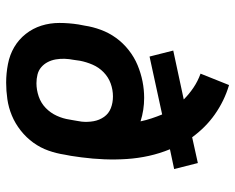

<svg xmlns="http://www.w3.org/2000/svg" viewBox="-92 -684 783 640"><g transform="rotate(90 300.0 -363.5)"><path d="M255 8Q224 8 193 2Q162 -4 136.5 -19Q111 -34 92.5 -57.5Q74 -81 65 -109.5Q56 -138 56 -169.5Q56 -201 61 -233L65 -254Q69 -281 79 -308Q89 -335 106 -358.5Q123 -382 146.5 -400.5Q170 -419 196.5 -430Q223 -441 250.5 -446.5Q278 -452 306 -452Q326 -452 345.5 -449Q365 -446 384 -440Q380 -459 374 -477Q368 -495 361 -512L168 -470L148 -549L311 -584Q293 -602 271.5 -616.5Q250 -631 225 -640L263 -735Q290 -727 314.5 -715Q339 -703 361 -687.5Q383 -672 402 -653Q421 -634 437 -612L523 -631L543 -552L477 -538Q491 -504 499 -468Q507 -432 509.5 -394.5Q512 -357 510.5 -319Q509 -281 504 -243Q503 -234 501.5 -225.5Q500 -217 499 -208L495 -187Q491 -160 481.5 -133Q472 -106 455 -82.5Q438 -59 414.5 -40.5Q391 -22 364.5 -11Q338 0 310 4Q282 8 255 8ZM257 -93Q279 -93 301 -100.5Q323 -108 339.5 -124Q356 -140 365.5 -161Q375 -182 378 -203L380 -214Q381 -221 382.5 -228.5Q384 -236 385 -244Q387 -264 383.5 -283.5Q380 -303 369 -318.5Q358 -334 340 -341Q322 -348 301 -348Q279 -348 258 -340.5Q237 -333 220.5 -317Q204 -301 195 -280Q186 -259 182 -238L179 -217Q176 -202 175.5 -187Q175 -172 177.5 -157.5Q180 -143 186.5 -130.5Q193 -118 203.5 -109Q214 -100 228 -96.5Q242 -93 257 -93Z"/></g></svg>

Font: Iosevka Curly Slab ExObl
Style: Bold
Weight: 700
Width: 7
Italic angle: -9°
Monospace: yes
Designer: Belleve Invis
Foundry: Belleve Invis
Version: Version 11.0.0; ttfautohint (v1.8.3)